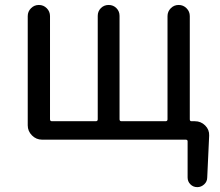

<svg xmlns="http://www.w3.org/2000/svg" viewBox="-20 -561 885 774"><path d="M745.1 -80.1Q745.1 -72.3 752 -72.3H765.6Q790 -72.3 807.1 -55.2Q824.2 -38.1 823.2 -14.6L815.4 154.3Q815.4 170.9 803.2 182.1Q791 193.4 775.4 193.4Q758.8 193.4 747.6 182.1Q736.3 170.9 736.3 154.3V8.8Q736.3 2 728.5 2H149.4Q126 2 108.9 -15.1Q91.8 -32.2 91.8 -55.7V-496.1Q91.8 -514.6 105 -527.8Q118.2 -541 136.7 -541Q155.3 -541 168.5 -527.8Q181.6 -514.6 181.6 -496.1V-80.1Q181.6 -72.3 189.5 -72.3H366.2Q374 -72.3 374 -80.1V-497.1Q374 -515.6 386.7 -528.3Q399.4 -541 418 -541Q436.5 -541 449.2 -528.3Q461.9 -515.6 461.9 -497.1V-80.1Q461.9 -72.3 469.7 -72.3H647.5Q655.3 -72.3 655.3 -80.1V-496.1Q655.3 -514.6 668.5 -527.8Q681.6 -541 700.2 -541Q718.8 -541 731.9 -527.8Q745.1 -514.6 745.1 -496.1Z"/></svg>

Font: Gen Jyuu Gothic Regular
Style: Regular
Weight: 400
Designer: [Source Han Sans]
Ryoko NISHIZUKA  (kana & ideographs); Paul D. Hunt (Latin, Greek & Cyrillic); Wenlong ZHANG  (bopomofo
Version: Version 1.002.20150607